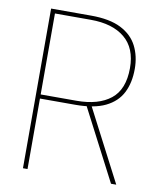

<svg xmlns="http://www.w3.org/2000/svg" viewBox="-80 -765 698 829"><g transform="rotate(10 269.0 -350.0)"><path d="M77 0V-700H252Q334 -700 383.5 -675Q433 -650 455.5 -606Q478 -562 478 -506Q478 -445 455.5 -401Q433 -357 383.5 -333Q334 -309 252 -309H97V0ZM463 0 296 -322H319L486 0ZM97 -327H254Q350 -327 403.5 -369.5Q457 -412 457 -506Q457 -593 403.5 -637.5Q350 -682 254 -682H97Z"/></g></svg>

Font: DM Sans 12pt Thin
Style: Regular
Weight: 250
Version: Version 4.004;gftools[0.9.30]